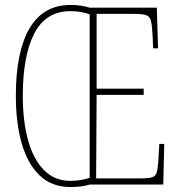

<svg xmlns="http://www.w3.org/2000/svg" viewBox="-20 -745 723 775"><path d="M264 10Q190 10 141 -36Q92 -82 68 -165Q44 -248 44 -359Q44 -537 99.5 -631Q155 -725 265 -725Q288 -725 307 -722Q326 -719 342 -714H613L618 -550H598L596 -600Q594 -641 589.5 -660Q585 -679 569.5 -684Q554 -689 520 -689H370V-387H560V-362H370L368 -25H547Q580 -25 594 -29.5Q608 -34 612.5 -49Q617 -64 619 -94L623 -164H643L639 0H342Q309 10 264 10ZM264 -15Q287 -15 306.5 -18.5Q326 -22 342 -27V-687Q326 -693 307 -696.5Q288 -700 265 -700Q165 -700 118.5 -610Q72 -520 72 -358Q72 -256 93.5 -178.5Q115 -101 158 -58Q201 -15 264 -15Z"/></svg>

Font: Noto Serif Ethiopic ExtraCondensed Thin
Style: Regular
Weight: 100
Width: 2
Designer: Monotype Design Team
Foundry: Monotype Imaging Inc.
Version: Version 2.102; ttfautohint (v1.8.4.7-5d5b)